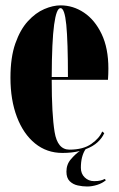

<svg xmlns="http://www.w3.org/2000/svg" viewBox="-20 -546 432 698"><path d="M207 10Q150 10 107.5 -24.5Q65 -59 41.5 -120.8Q18 -182.5 18 -263.5Q18 -337.5 35.8 -388Q53.5 -438.5 81.5 -469Q109.5 -499.5 141 -513Q172.5 -526.5 200 -526.5Q246 -526.5 285.5 -500Q325 -473.5 349.5 -422.2Q374 -371 374 -296.5Q374 -277 372.5 -256H168Q168 -130.5 178.5 -66.2Q189 -2 232.5 -2Q282.5 -2 312 -22.8Q341.5 -43.5 351.5 -68L359 -62Q351.5 -44.5 334.8 -29Q318 -13.5 291 -3.5Q274 22 274 64Q274 85.5 288 99Q302 112.5 322 112.5Q336.5 112.5 345.5 110.2Q354.5 108 360.5 104.5L365 109Q352.5 120 333.5 126Q314.5 132 297 132Q280.5 132 263 128.2Q245.5 124.5 233.5 112.8Q221.5 101 221.5 78Q221.5 51.5 237.8 32.8Q254 14 270 3Q241.5 10 207 10ZM200 -516.5Q185 -516.5 176.8 -456.5Q168.5 -396.5 168 -266H227Q227 -395 221 -455.8Q215 -516.5 200 -516.5Z"/></svg>

Font: Imbue 100pt Black
Style: Regular
Weight: 900
Designer: Tyler Finck
Foundry: Etcetera Type Company
Version: Version 1.102; ttfautohint (v1.8.3)